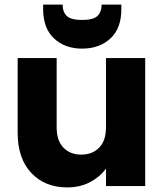

<svg xmlns="http://www.w3.org/2000/svg" viewBox="-20 -811 714 837"><path d="M227 -255Q227 -198 256.5 -167.5Q286 -137 334 -137Q383 -137 412.5 -167.5Q442 -198 442 -255V-558H613V0H442V-76Q416 -40 372.5 -17Q329 6 273 6Q176 6 116.5 -57Q57 -120 57 -232V-558H227ZM509 -771Q509 -687 461 -643Q413 -599 338 -599Q263 -599 215.5 -643.5Q168 -688 168 -772V-791H253Q253 -759 271 -741.5Q289 -724 338 -724Q387 -724 405 -741.5Q423 -759 423 -791H509Z"/></svg>

Font: Poppins
Style: Bold
Weight: 700
Designer: Ninad Kale (Devanagari), Jonny Pinhorn (Latin)
Version: Version 5.002